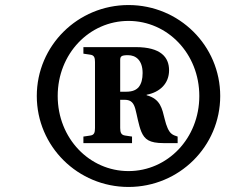

<svg xmlns="http://www.w3.org/2000/svg" viewBox="-20 -727 894 762"><path d="M126 -346C126 -146 289 15 490 15C691 15 854 -146 854 -346C854 -546 691 -707 490 -707C289 -707 126 -546 126 -346ZM209 -346C209 -514 335 -644 490 -644C645 -644 771 -514 771 -346C771 -178 645 -48 490 -48C335 -48 209 -178 209 -346ZM311 -159H504V-185L477 -189C461 -191 457 -201 457 -219V-331H475C502 -331 511 -316 517 -295C523 -274 530 -230 541 -204C554 -174 572 -159 630 -159H685V-185C675 -188 667 -191 661 -196C649 -205 640 -228 634 -253C623 -297 617 -334 562 -349V-351C615 -361 651 -396 651 -448C651 -500 618 -540 519 -540H311V-514L338 -510C354 -508 357 -498 357 -481V-219C357 -201 354 -191 338 -189L311 -185ZM457 -363V-488C457 -503 461 -508 488 -508C519 -508 546 -488 546 -437C546 -413 541 -395 531 -382C521 -370 506 -363 481 -363Z"/></svg>

Font: Heuristica
Style: Bold Italic
Weight: 700
Italic angle: -13°
Version: Version 1.0.1